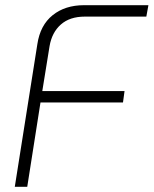

<svg xmlns="http://www.w3.org/2000/svg" viewBox="-20 -720 592 740"><path d="M37 0 124 -550Q135 -623 183 -661.5Q231 -700 304 -700H552L544 -656H307Q249 -656 214.5 -625.5Q180 -595 171 -542L143 -369H460L454 -325H136L85 0Z"/></svg>

Font: MuseoModerno Thin ExtraLight
Style: Italic
Weight: 250
Italic angle: -9°
Version: Version 1.003